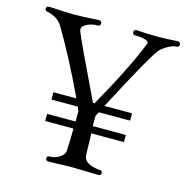

<svg xmlns="http://www.w3.org/2000/svg" viewBox="-103 -789 861 886"><g transform="rotate(15 328.0 -345.5)"><path d="M637 -665Q627 -665 619 -661Q596 -653 570 -632Q543 -610 389 -315H521V-280H372L361 -261V-211H519V-177H363Q365 -90 366 -74Q368 -31 442 -24Q457 -26 457 -11Q457 0 442 0L317 -3L207 0Q192 0 192 -13Q192 -24 206 -24Q231 -24 253 -38.5Q275 -53 275 -73Q277 -99 278 -177H143V-211H279V-261Q278 -262 271 -280H145V-315H255Q172 -491 95 -620Q75 -653 27 -666Q11 -666 11 -679Q11 -691 26 -691Q113 -686 145 -686Q186 -686 261 -691Q276 -691 276 -678Q276 -665 260 -665Q240 -666 218 -657Q190 -645 190 -628Q190 -625 192 -619Q203 -587 334 -315H342Q459 -524 505 -643Q510 -654 491 -660Q472 -666 443 -666Q429 -666 429 -678Q429 -691 443 -691Q498 -687 543 -687Q584 -687 637 -691Q652 -691 652 -678Q652 -665 637 -665Z"/></g></svg>

Font: GFS Didot
Style: Regular
Weight: 400
Designer: Takis Katsoulidis and George D. Matthiopoulos
Foundry: Takis Katsoulidis and George D. Matthiopoulos
Version: Version 1.0